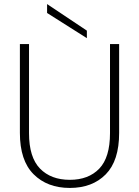

<svg xmlns="http://www.w3.org/2000/svg" viewBox="-20 -919 685 946"><path d="M78 -264V-702H123V-263Q123 -144 177 -88.5Q231 -33 324 -33Q416 -33 469 -88Q522 -143 522 -263V-702H567V-264Q567 -127 501 -60Q435 7 324 7Q213 7 145.5 -60.5Q78 -128 78 -264ZM212 -855V-899L408 -768V-731Z"/></svg>

Font: Poppins ExtraLight
Style: Regular
Weight: 275
Designer: Ninad Kale (Devanagari), Jonny Pinhorn (Latin)
Foundry: Indian Type Foundry
Version: Version 3.200;PS 1.000;hotconv 16.6.54;makeotf.lib2.5.65590